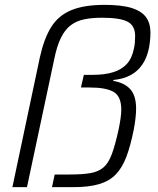

<svg xmlns="http://www.w3.org/2000/svg" viewBox="-20 -770 650 790"><path d="M31 0 144 -534Q161 -611 190.5 -658.5Q220 -706 273 -728Q326 -750 410 -750Q481 -750 522 -737Q563 -724 581 -699Q599 -674 599 -636Q599 -620 597.5 -604.5Q596 -589 593 -573Q585 -533 566 -505Q547 -477 517.5 -461Q488 -445 447 -441L446 -437Q491 -430 515.5 -403.5Q540 -377 540 -323Q540 -305 537.5 -283Q535 -261 530 -235Q517 -170 500 -125Q483 -80 456.5 -52.5Q430 -25 388 -12.5Q346 0 283 0H194L205 -52H267Q318 -52 351 -57.5Q384 -63 405 -80.5Q426 -98 440 -135.5Q454 -173 468 -237Q473 -261 476 -282Q479 -303 479 -319Q479 -373 448 -391.5Q417 -410 349 -410H313L325 -462H360Q411 -462 446 -473Q481 -484 502 -507Q523 -530 531 -570Q534 -583 535 -595.5Q536 -608 536 -622Q536 -664 505.5 -680.5Q475 -697 399 -697Q358 -697 326.5 -690.5Q295 -684 271.5 -666.5Q248 -649 231 -615Q214 -581 203 -526L91 0Z"/></svg>

Font: Saira Thin Light
Style: Italic
Weight: 300
Italic angle: -12°
Version: Version 1.101